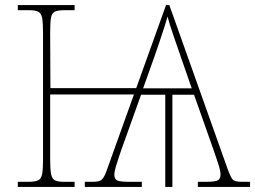

<svg xmlns="http://www.w3.org/2000/svg" viewBox="-20 -734 1002 754"><path d="M50 0V-20H91Q118 -20 130 -26Q142 -32 145.5 -51Q149 -70 149 -108V-605Q149 -644 145.5 -663Q142 -682 130 -688Q118 -694 94 -694H50V-714H273V-694H233Q207 -694 195 -688Q183 -682 180 -663Q177 -644 177 -605L178 -388H515L632 -714H645L873 -73Q885 -40 893 -30Q901 -20 929 -20H962V0H757V-20H789Q827 -20 836.5 -26.5Q846 -33 846 -49Q846 -63 836.5 -92.5Q827 -122 818 -147L742 -362H657V0H629V-362H534L457 -147Q454 -138 447.5 -119Q441 -100 435 -80Q429 -60 429 -48Q429 -30 441 -25Q453 -20 487 -20H537V0H313V-20H344Q367 -20 377 -26.5Q387 -33 397 -59L506 -363H177V-108Q177 -70 180.5 -51Q184 -32 195.5 -26Q207 -20 230 -20H273V0ZM542 -387H733L692 -505Q678 -546 662 -592Q646 -638 638 -669Q634 -654 625 -626Q616 -598 606 -568.5Q596 -539 588 -516Z"/></svg>

Font: Noto Serif Thin
Style: Regular
Weight: 100
Designer: Monotype Design Team
Foundry: Monotype Imaging Inc.
Version: Version 2.015